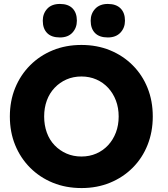

<svg xmlns="http://www.w3.org/2000/svg" viewBox="-20 -944 852 974"><path d="M30 -353Q30 -432 57 -498Q84 -564 133 -613Q182 -662 248 -689Q314 -716 393 -716Q472 -716 538 -689Q604 -662 653 -613Q702 -564 728.5 -498Q755 -432 755 -353Q755 -275 728.5 -208.5Q702 -142 653 -93Q604 -44 538 -17Q472 10 394 10Q314 10 248 -17Q182 -44 133 -93Q84 -142 57 -208Q30 -274 30 -353ZM582 -353Q582 -397 568 -434Q554 -471 528.5 -498.5Q503 -526 468.5 -541Q434 -556 393 -556Q352 -556 317.5 -541Q283 -526 257 -498.5Q231 -471 217.5 -434Q204 -397 204 -353Q204 -309 217.5 -271.5Q231 -234 257 -207Q283 -180 317.5 -165Q352 -150 393 -150Q434 -150 468.5 -165Q503 -180 528.5 -207.5Q554 -235 568 -272Q582 -309 582 -353ZM440 -839Q440 -875 463 -899.5Q486 -924 527 -924Q569 -924 591.5 -901.5Q614 -879 614 -839Q614 -803 591 -778.5Q568 -754 527 -754Q484 -754 462 -776.5Q440 -799 440 -839ZM197 -839Q197 -875 219.5 -899.5Q242 -924 284 -924Q326 -924 348 -901.5Q370 -879 370 -839Q370 -803 347.5 -778.5Q325 -754 284 -754Q241 -754 219 -776.5Q197 -799 197 -839Z"/></svg>

Font: Our Lexend
Style: Bold
Weight: 700
Designer: Bonnie Shaver-Troup, Thomas Jockin
Foundry: Lexend
Version: Version 1.007